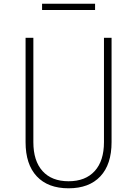

<svg xmlns="http://www.w3.org/2000/svg" viewBox="-20 -1004 740 1036"><path d="M118 -800H160V-237Q160 -136 209.5 -81Q259 -26 350 -26Q441 -26 491 -81Q541 -136 541 -237V-800H582V-237Q582 -117 521.5 -52.5Q461 12 350 12Q239 12 178.5 -52.5Q118 -117 118 -237ZM207 -950V-984H493V-950Z"/></svg>

Font: Martian Mono SemiExpanded Thin
Style: Regular
Weight: 250
Monospace: yes
Version: Version 0.930